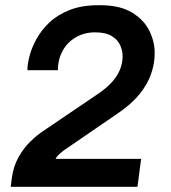

<svg xmlns="http://www.w3.org/2000/svg" viewBox="-20 -716 654 736"><path d="M21 0 25 -31Q31 -78 51 -113.5Q71 -149 97.5 -174.5Q124 -200 149 -216L357 -357Q392 -381 412 -404.5Q432 -428 441 -452Q450 -476 450 -500Q450 -522 440.5 -543Q431 -564 408 -578Q385 -592 344 -592Q304 -592 271.5 -573.5Q239 -555 220.5 -522Q202 -489 202 -447H85Q85 -469 93 -500.5Q101 -532 119.5 -566Q138 -600 169 -629.5Q200 -659 246.5 -677.5Q293 -696 357 -696H365Q439 -696 485 -668.5Q531 -641 552 -599Q573 -557 573 -513Q573 -472 559 -432Q545 -392 514 -354Q483 -316 431 -281L240 -150Q224 -140 210.5 -128Q197 -116 193 -107H521L507 0Z"/></svg>

Font: Chivo Medium
Style: Italic
Weight: 500
Italic angle: -8.05°
Designer: Hector Gatti
Foundry: Omnibus-Type
Version: Version 2.002